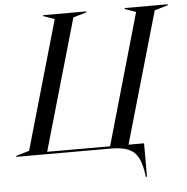

<svg xmlns="http://www.w3.org/2000/svg" viewBox="-111 -769 958 985"><g transform="rotate(-5 368.0 -276.0)"><path d="M789 -707 720 -687 526 -12H606V160H600L597 139Q589 86 572 56.5Q555 27 522.5 13.5Q490 0 434 0H-53V-5L15 -25L205 -687L148 -707V-712H369V-707L301 -687L107 -12H431L624 -687L567 -707V-712H789Z"/></g></svg>

Font: Nyght Serif Italic
Style: Regular
Weight: 400
Italic angle: -16°
Designer: Maksym Kobuzan
Version: Version 0.410